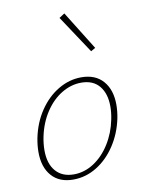

<svg xmlns="http://www.w3.org/2000/svg" viewBox="-80 -743 598 802"><g transform="rotate(-10 219.5 -342.0)"><path d="M42 -135Q42 -163 48 -194Q61 -258 94.5 -307.5Q128 -357 174.5 -384.5Q221 -412 272 -412Q332 -412 364.5 -374.5Q397 -337 397 -274Q397 -246 391 -216Q378 -154 345 -104Q312 -54 265.5 -25.5Q219 3 166 3Q107 3 74.5 -34Q42 -71 42 -135ZM365 -216Q371 -245 371 -271Q371 -326 344.5 -358Q318 -390 268 -390Q225 -390 185 -366Q145 -342 115.5 -297.5Q86 -253 74 -195Q68 -165 68 -138Q68 -81 95.5 -49.5Q123 -18 172 -18Q217 -18 257 -44Q297 -70 325.5 -115.5Q354 -161 365 -216ZM226 -672 249 -687 351 -523 332 -512Z"/></g></svg>

Font: Ysabeau Extralight
Style: Italic
Weight: 200
Italic angle: -12°
Designer: Christian Thalmann (Catharsis Fonts)
Version: Version 0.003